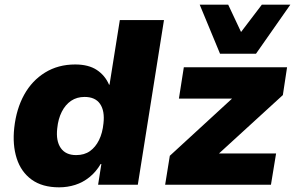

<svg xmlns="http://www.w3.org/2000/svg" viewBox="-20 -791 1263 822"><path d="M233 11Q161 11 115.5 -22Q70 -55 51.5 -113Q33 -171 41 -244Q50 -325 83.5 -385.5Q117 -446 173 -480.5Q229 -515 302 -515Q359 -515 394.5 -491.5Q430 -468 447 -428L449 -429L493 -705H682L570 0H400L414 -89H411Q391 -55 363 -32.5Q335 -10 302 0.5Q269 11 233 11ZM306 -127Q341 -127 365 -144Q389 -161 404 -191.5Q419 -222 423 -263Q429 -316 408.5 -346Q388 -376 342 -376Q309 -376 284.5 -359.5Q260 -343 244.5 -312.5Q229 -282 225 -241Q219 -188 240 -157.5Q261 -127 306 -127ZM687 0 707 -124 1015 -407 1006 -369H746L767 -503H1209L1191 -384L876 -96L885 -134H1162L1140 0ZM922 -561 835 -771H957L1012 -654L1101 -771H1223L1076 -561Z"/></svg>

Font: Nunito Sans 8pt Black
Style: Italic
Weight: 900
Italic angle: -9°
Version: Version 3.101;gftools[0.9.27]